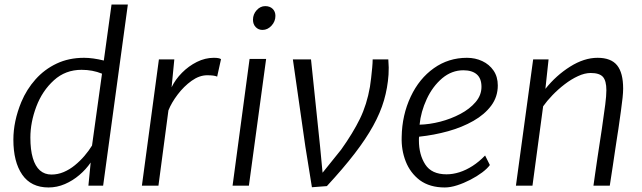

<svg xmlns="http://www.w3.org/2000/svg" viewBox="-20 -819 2834 847"><path d="M194 8Q117 8 78 -48.5Q39 -105 39 -203Q39 -284 74 -369Q97.5 -425 136.8 -469Q176 -513 229.8 -538.5Q283.5 -564 351 -564Q370 -564 391.8 -561Q413.5 -558 438 -552L472 -799H544L435 0H370L380 -102Q359.5 -72 330.2 -47Q301 -22 266.2 -7Q231.5 8 194 8ZM207 -49Q235 -49 261 -60Q287 -71 310 -89.8Q333 -108.5 352.5 -131.2Q372 -154 386 -177L430 -494Q388.5 -511 340 -511Q268.5 -511 218 -465Q166.5 -418.5 140.2 -348.8Q114 -279 114 -212Q114 -158 124.8 -121.8Q135.5 -85.5 156.2 -67.2Q177 -49 207 -49Z M679 0H606L681 -557H749L737 -434Q753.5 -468.5 782.8 -498Q812 -527.5 848.5 -545.8Q885 -564 923 -564Q947.5 -564 955 -558L938 -481Q931.5 -484 920.8 -485.5Q910 -487 894 -487Q859.5 -487 825.2 -462.5Q791 -438 763.8 -402Q736.5 -366 723 -332Z M1078 0H1006L1081 -559H1154ZM1138 -687Q1120 -687 1108 -699.5Q1096 -712 1096 -732Q1096 -756 1112.2 -774Q1128.5 -792 1150 -792Q1170.5 -792 1182.8 -780Q1195 -768 1195 -749Q1195 -724.5 1177.8 -705.8Q1160.5 -687 1138 -687Z M1422 2 1356 7 1327 -173 1272 -557H1352L1392 -173L1403 -57L1485 -159Q1537 -232 1567.8 -295Q1598.5 -358 1612 -436Q1614.5 -451.5 1617.2 -474.8Q1620 -498 1622 -520.8Q1624 -543.5 1624 -557H1693Q1694.5 -538.5 1694.8 -521Q1695 -503.5 1694 -490Q1690 -431.5 1674 -376.5Q1658 -321.5 1626.2 -264Q1594.5 -206.5 1544.5 -141.5Q1494.5 -76.5 1422 2Z M1942 8Q1876 8 1832 -24Q1789.5 -56.5 1769.8 -107Q1750 -157.5 1752 -215Q1753.5 -311.5 1792 -393Q1829.5 -472.5 1894 -518.2Q1958.5 -564 2040 -564Q2076.5 -564 2107.5 -549.5Q2138.5 -535 2157.2 -507.8Q2176 -480.5 2176 -442Q2176 -392 2147 -353Q2118 -314 2068.5 -285.8Q2019 -257.5 1957 -240.2Q1895 -223 1829 -216Q1828.5 -214 1828.2 -209.8Q1828 -205.5 1828 -200Q1828 -137 1856 -93.5Q1884 -50 1950 -50Q1977.5 -50 2006.8 -59.2Q2036 -68.5 2064.8 -87Q2093.5 -105.5 2120 -133L2141 -91Q2130 -75.5 2107 -58.2Q2084 -41 2055 -26Q2026 -11 1996.5 -1.5Q1967 8 1942 8ZM1831 -269Q1874.5 -270 1922 -282.2Q1969.5 -294.5 2011 -316.5Q2052.5 -338.5 2078.2 -368.8Q2104 -399 2104 -436Q2104 -473 2083.2 -491Q2062.5 -509 2024 -509Q1998.5 -509 1975.2 -500.2Q1952 -491.5 1931 -474Q1888.5 -438 1862.5 -382Q1836.5 -326 1831 -269Z M2329 0H2256L2332 -557H2400L2386 -427Q2433.5 -486.5 2495.2 -525.2Q2557 -564 2616 -564Q2675.5 -564 2702.2 -531Q2729 -498 2729 -428Q2729 -412 2726.5 -387.8Q2724 -363.5 2719.2 -329.5Q2714.5 -295.5 2708 -250Q2706.5 -240.5 2704.5 -228Q2702.5 -215.5 2699.8 -197.2Q2697 -179 2693 -152.2Q2689 -125.5 2683.5 -88Q2678 -50.5 2670 0H2598Q2600.5 -17.5 2604.5 -46.2Q2608.5 -75 2615.8 -123.8Q2623 -172.5 2635 -250Q2645 -319 2650 -357.8Q2655 -396.5 2655 -421Q2655 -462.5 2639.8 -479.8Q2624.5 -497 2586 -497Q2559.5 -497 2529.8 -483.2Q2500 -469.5 2471 -447.2Q2442 -425 2417.2 -399.2Q2392.5 -373.5 2376 -350Z"/></svg>

Font: Merriweather Sans Variable Regular
Style: Italic
Weight: 300
Italic angle: -8°
Designer: Eben Sorkin
Foundry: Eben Sorkin
Version: Version 2.001